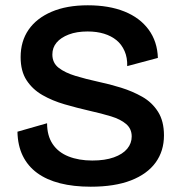

<svg xmlns="http://www.w3.org/2000/svg" viewBox="-20 -693 683 726"><path d="M323 13Q258 13 207 0Q156 -13 120.5 -39Q85 -65 66 -104Q47 -143 46 -195L158 -227Q158 -180 179 -148.5Q200 -117 239 -101.5Q278 -86 329 -86Q377 -86 410.5 -98Q444 -110 461 -130.5Q478 -151 478 -177Q478 -206 457 -224Q436 -242 400 -253Q364 -264 319 -274Q271 -285 224.5 -298.5Q178 -312 140.5 -333.5Q103 -355 80.5 -389.5Q58 -424 58 -477Q58 -537 88 -580.5Q118 -624 175 -648.5Q232 -673 312 -673Q392 -673 450.5 -649.5Q509 -626 542 -581Q575 -536 577 -474L461 -443Q462 -475 451 -500Q440 -525 420.5 -541Q401 -557 373.5 -565.5Q346 -574 311 -574Q270 -574 240 -562.5Q210 -551 194 -532Q178 -513 178 -487Q178 -455 202 -436.5Q226 -418 265.5 -406Q305 -394 351 -384Q394 -375 437.5 -361.5Q481 -348 518 -327Q555 -306 577.5 -270.5Q600 -235 600 -181Q600 -122 568.5 -78.5Q537 -35 475.5 -11Q414 13 323 13Z"/></svg>

Font: Bricolage Grotesque 18pt SemiBold
Style: Regular
Weight: 600
Version: Version 1.001;gftools[0.9.33.dev8+g029e19f]